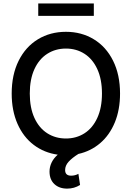

<svg xmlns="http://www.w3.org/2000/svg" viewBox="-20 -904 775 1130"><path d="M441.4 2Q404.8 24.9 384 47.6Q363.3 70.3 363.3 96.7Q363.3 129.9 398.4 129.9Q421.9 129.9 441.4 119.1L451.2 184.6Q417 206.1 375 206.1Q328.6 206.1 300 179.4Q271.5 152.8 271.5 105.5Q271.5 78.6 283.4 53.2Q295.4 27.8 319.8 6.3Q239.7 -4.9 178.5 -51.3Q117.2 -97.7 83 -175.3Q48.8 -252.9 48.8 -353.5Q48.8 -464.4 89.8 -546.6Q130.9 -628.9 203.4 -672.9Q275.9 -716.8 368.2 -716.8Q459.5 -716.8 532 -672.9Q604.5 -628.9 645.5 -546.6Q686.5 -464.4 686.5 -353.5Q686.5 -258.3 655.8 -183.6Q625 -108.9 569.6 -61.5Q514.2 -14.2 441.4 2ZM368.2 -618.2Q306.6 -618.2 258.3 -587.4Q210 -556.6 182.6 -497.1Q155.3 -437.5 155.3 -353.5Q155.3 -269.5 182.6 -210Q210 -150.4 258.3 -119.6Q306.6 -88.9 368.2 -88.9Q429.2 -88.9 477.3 -119.6Q525.4 -150.4 552.7 -210.2Q580.1 -270 580.1 -353.5Q580.1 -437.5 552.7 -497.1Q525.4 -556.6 477.3 -587.4Q429.2 -618.2 368.2 -618.2ZM532.2 -810.5H205.1V-883.8H532.2Z"/></svg>

Font: Pretendard GOV Medium
Style: Regular
Weight: 500
Designer: Base glyphs from Inter by Rasmus Andersson; Hangeul glyphs from Noto Sans CJK(Source Han Sans) by Jang Soo-young and Kan
Foundry: Kil Hyung-jin
Version: Version 1.309